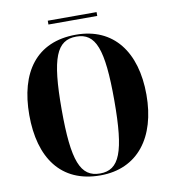

<svg xmlns="http://www.w3.org/2000/svg" viewBox="-90 -899 888 988"><g transform="rotate(-10 354.0 -405.5)"><path d="M226 -801H481V-821H226ZM355 10C551 10 660 -136 660 -358C660 -582 552 -725 356 -725C148 -725 48 -581 48 -359C48 -137 148 10 355 10ZM355 0C253 0 217 -88 217 -358C217 -628 253 -715 356 -715C457 -715 492 -628 492 -358C492 -87 456 0 355 0Z"/></g></svg>

Font: Noto Serif Display Condensed ExtraBold
Style: Regular
Weight: 800
Width: 3
Designer: Monotype Design Team
Foundry: Monotype Imaging Inc.
Version: Version 2.009